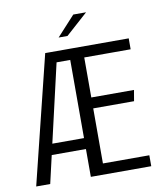

<svg xmlns="http://www.w3.org/2000/svg" viewBox="-86 -847 773 917"><g transform="rotate(-10 300.5 -389.0)"><path d="M280 -620H573V-567H348V-373H555L546 -320H348V-53H573V0H280ZM72 -135V-188H297V-135ZM15 0 168 -620H226L83 0ZM179 -567V-620H295V-567ZM244 -682 332 -778H394L287 -682Z"/></g></svg>

Font: Smooch Sans Thin Medium
Style: Regular
Weight: 500
Version: Version 1.010